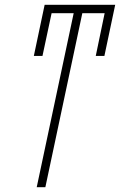

<svg xmlns="http://www.w3.org/2000/svg" viewBox="-20 -780 500 800"><path d="M133 0H169L323 -725H416L379 -547H415L460 -760H166L121 -547H157L195 -725H287Z"/></svg>

Font: Noto Sans ExtraCondensed ExtraLight
Style: Italic
Weight: 200
Width: 2
Italic angle: -12°
Designer: Monotype Design Team
Foundry: Monotype Imaging Inc.
Version: Version 2.013